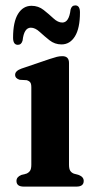

<svg xmlns="http://www.w3.org/2000/svg" viewBox="-20 -691 357 711"><path d="M235.5 -458V-81.5Q235.5 -66 240 -58.8Q244.5 -51.5 253.5 -48L271.5 -43Q290 -36 290 -21Q290 0 263 0H68Q41 0 41 -21Q41 -35.5 58.5 -43L78 -48Q87 -52 91.5 -59Q96 -66 96 -81.5V-368Q96 -381 91.8 -386.2Q87.5 -391.5 79.5 -394L53 -395.5Q36 -400.5 36 -414Q36 -428.5 59.5 -437L164 -472.5Q180.5 -478 190.5 -480.5Q200.5 -483 211 -483Q235.5 -483 235.5 -458ZM207.7 -526.5Q182.8 -526.5 163.2 -542Q143.7 -557.5 126.9 -573Q110.1 -588.5 94.2 -588.5Q68.9 -588.5 63.7 -541Q59.4 -525 46.1 -525Q28.4 -525 28.4 -551.5Q28.4 -610 46.9 -639.8Q65.4 -669.5 96.8 -669.5Q122.2 -669.5 141.7 -654Q161.3 -638.5 177.9 -623Q194.4 -607.5 210.8 -607.5Q235.7 -607.5 241.3 -655.5Q245.2 -671 258.9 -671Q276.1 -671 276.1 -645Q276.1 -586.5 257.6 -556.5Q239.1 -526.5 207.7 -526.5Z"/></svg>

Font: Fraunces 9pt SemiBold
Style: Regular
Weight: 600
Version: Version 1.000;[b76b70a41]